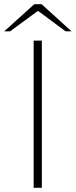

<svg xmlns="http://www.w3.org/2000/svg" viewBox="-55 -893 360 913"><path d="M105 0V-700H144V0ZM-35 -744 108 -873H143L133 -847L-7 -744ZM257 -744 118 -847 108 -873H143L285 -744Z"/></svg>

Font: REM Thin
Style: Regular
Weight: 250
Designer: Octavio Pardo
Foundry: Ashler Design
Version: Version 1.005;gftools[0.9.28]